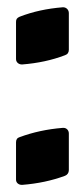

<svg xmlns="http://www.w3.org/2000/svg" viewBox="-20 -518 231 538"><path d="M24.9 -353.5V-352.5C24.9 -343.3 32.7 -337.4 41 -337.4H42.5C85.4 -340.8 125 -349.1 162.1 -363.3C169.4 -365.7 172.9 -371.1 172.9 -378.4V-481.4C172.9 -490.7 165.5 -497.6 157.2 -497.6H155.8C111.8 -494.1 71.8 -485.4 35.2 -471.2C27.3 -467.8 24.9 -463.9 24.9 -456.5ZM24.9 -15.6V-14.6C24.9 -5.4 32.7 0 41 0H42.5C85.4 -3.4 125 -11.7 162.1 -25.4C168.5 -27.8 172.9 -33.7 172.9 -41V-144C172.9 -153.3 166 -159.7 158.2 -159.7H155.8C112.3 -156.2 72.3 -147.5 35.2 -133.8C28.3 -131.8 24.9 -127 24.9 -119.1Z"/></svg>

Font: QTS-Omar 
Style: Regular
Weight: 400
Designer: Mohammed Abd El khaliq
Foundry: QafType Studio
Version: Version 1.001